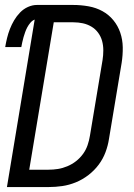

<svg xmlns="http://www.w3.org/2000/svg" viewBox="-20 -755 540 775"><path d="M177 0H8L120 -676Q110 -672 102.5 -663Q95 -654 90 -644.5Q85 -635 81.5 -625Q78 -615 75 -605Q72 -595 70 -585Q68 -575 66 -565H1Q4 -583 8.5 -601.5Q13 -620 20 -638Q27 -656 37 -673Q47 -690 61 -704.5Q75 -719 93 -727Q111 -735 129 -735H275Q307 -735 337.5 -729.5Q368 -724 393.5 -710Q419 -696 437.5 -673.5Q456 -651 465.5 -623Q475 -595 475.5 -564Q476 -533 471 -501L420 -195Q416 -168 406 -141Q396 -114 378.5 -90.5Q361 -67 337 -48.5Q313 -30 286 -19Q259 -8 231.5 -4Q204 0 177 0ZM98 -70H176Q195 -70 214 -73Q233 -76 252 -84Q271 -92 287 -104.5Q303 -117 315 -133.5Q327 -150 333.5 -169Q340 -188 343 -207L394 -513Q397 -532 397 -552Q397 -572 392 -590Q387 -608 376 -623Q365 -638 349 -647.5Q333 -657 314.5 -661Q296 -665 276 -665H197Z"/></svg>

Font: Iosevka Fixed
Style: Italic
Weight: 400
Italic angle: -9°
Monospace: yes
Designer: Belleve Invis
Foundry: Belleve Invis
Version: Version 33.2.4